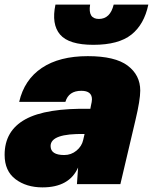

<svg xmlns="http://www.w3.org/2000/svg" viewBox="-24 -797 662 831"><path d="M356 -554Q474 -554 528.5 -513Q583 -472 583 -405Q583 -364 562 -276L497 0H309L314 -72Q276 14 160 14Q90 14 43 -21.5Q-4 -57 -4 -127Q-4 -231 85.5 -280.5Q175 -330 367 -326L369 -337Q374 -358 374 -367Q374 -404 328 -404Q273 -404 259 -356H59Q81 -452 157 -503Q233 -554 356 -554ZM195 -165Q195 -126 254 -126Q284 -126 307 -145Q330 -164 336 -191L342 -217Q195 -220 195 -165ZM216 -777H366Q356 -715 404 -715Q453 -715 468 -777H618Q600 -691 544.5 -647Q489 -603 380 -603Q274 -603 236 -647.5Q198 -692 216 -777Z"/></svg>

Font: Nacelle Black
Style: Italic
Weight: 900
Italic angle: -12°
Designer: Sora Sagano
Foundry: Sora Sagano
Version: Version 1.000;FEAKit 1.0